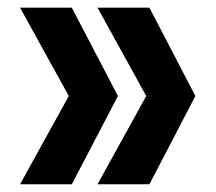

<svg xmlns="http://www.w3.org/2000/svg" viewBox="-20 -540 562 500"><path d="M488.8 -290 369.1 -60.1H233.9L360.8 -290L233.9 -520H369.1ZM32.2 -60.1 159.2 -290 32.2 -520H167L287.1 -290L167 -60.1Z"/></svg>

Font: TASA Explorer
Style: Bold
Weight: 700
Designer: Weizhong Zhang
Foundry: Local Remote
Version: Version 1.000;Glyphs 3.1.2 (3151)